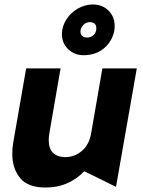

<svg xmlns="http://www.w3.org/2000/svg" viewBox="-20 -828 639 859"><path d="M35 -140Q35 -74 70 -31.5Q105 11 184 11Q238 11 281.5 -8.5Q325 -28 357 -62L499 8L592 -522H438L388 -233Q379 -180 346 -152.5Q313 -125 272 -125Q238 -125 218 -143.5Q198 -162 198 -201Q198 -215 201 -233L251 -522H97L39 -189Q35 -168 35 -140ZM492 -694Q493 -700 493 -712Q493 -753 465.5 -780.5Q438 -808 395 -808Q361 -808 329 -790Q297 -772 277 -741Q257 -710 257 -675Q257 -635 285 -608Q313 -581 354 -581Q409 -581 446 -612.5Q483 -644 492 -694ZM411 -702Q411 -684 399.5 -672Q388 -660 369 -660Q356 -660 348 -667Q340 -674 340 -687Q340 -703 352.5 -716Q365 -729 382 -729Q394 -729 402.5 -722.5Q411 -716 411 -702Z"/></svg>

Font: Geom Bold
Style: Bold Italic
Weight: 700
Italic angle: -10°
Version: Version 1.102